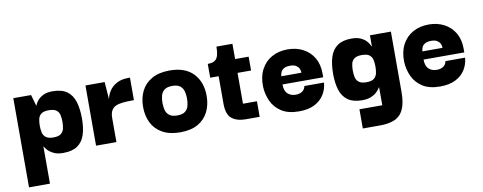

<svg xmlns="http://www.w3.org/2000/svg" viewBox="-62 -810 3272 1300"><g transform="rotate(-10 1574.5 -160.0)"><path d="M318 10Q282 10 258.5 0Q235 -10 221 -23Q207 -36 201 -46Q195 -56 195 -56H193V199H49V-414H171L193 -338H195Q195 -338 200 -349.5Q205 -361 218.5 -376Q232 -391 256 -402.5Q280 -414 318 -414Q381 -414 417 -388Q453 -362 468 -313.5Q483 -265 483 -198Q483 -132 467.5 -85.5Q452 -39 416 -14.5Q380 10 318 10ZM271 -105Q307 -105 323.5 -118.5Q340 -132 344.5 -153.5Q349 -175 349 -199Q349 -223 344.5 -244.5Q340 -266 323.5 -279Q307 -292 271 -292Q236 -292 219 -279Q202 -266 197.5 -244.5Q193 -223 193 -199Q193 -175 197.5 -153.5Q202 -132 219 -118.5Q236 -105 271 -105Z M545 0V-414H677L686 -293L685 -203V0ZM685 -165 682 -258Q681 -276 687.5 -302.5Q694 -329 711.5 -354.5Q729 -380 761 -397Q793 -414 842 -414H851V-259H841Q804 -259 774.5 -256Q745 -253 725.5 -244Q706 -235 695.5 -216Q685 -197 685 -165Z M1123 10Q1050 10 1001 -17.5Q952 -45 928 -93Q904 -141 904 -202Q904 -264 928 -312Q952 -360 1001 -387.5Q1050 -415 1123 -415Q1230 -415 1285.5 -356.5Q1341 -298 1341 -202Q1341 -142 1317.5 -94Q1294 -46 1246 -18Q1198 10 1123 10ZM1123 -106Q1160 -106 1178 -121Q1196 -136 1201.5 -159.5Q1207 -183 1207 -207Q1207 -232 1201.5 -255Q1196 -278 1178 -293.5Q1160 -309 1123 -309Q1086 -309 1067.5 -293.5Q1049 -278 1043.5 -255Q1038 -232 1038 -207Q1038 -183 1043.5 -159.5Q1049 -136 1067.5 -121Q1086 -106 1123 -106Z M1574 0Q1514 0 1479 -28Q1444 -56 1444 -130V-332H1574V-107H1670V0ZM1386 -319V-414Q1404 -414 1418 -417.5Q1432 -421 1442.5 -431.5Q1453 -442 1458.5 -463Q1464 -484 1464 -519H1574V-414H1667V-319Z M1940 10Q1865 10 1819 -20Q1773 -50 1751.5 -97.5Q1730 -145 1728 -197Q1726 -265 1752 -314.5Q1778 -364 1825.5 -390.5Q1873 -417 1935 -417Q1994 -417 2040.5 -392.5Q2087 -368 2113.5 -323Q2140 -278 2140 -215Q2140 -215 2140 -204.5Q2140 -194 2140 -189H1860Q1860 -145 1881.5 -125Q1903 -105 1937 -105Q1966 -105 1983.5 -118.5Q2001 -132 2004 -153H2139Q2136 -109 2113 -71.5Q2090 -34 2047 -12Q2004 10 1940 10ZM1862 -245H2000Q2000 -245 1999.5 -254Q1999 -263 1993 -275Q1987 -287 1973 -296Q1959 -305 1932 -305Q1905 -305 1890 -296Q1875 -287 1869.5 -275Q1864 -263 1863 -254Q1862 -245 1862 -245Z M2344 199V67H2501V-56H2499Q2499 -56 2492.5 -46Q2486 -36 2472 -23Q2458 -10 2434 0Q2410 10 2374 10Q2312 10 2276 -15.5Q2240 -41 2225 -88Q2210 -135 2210 -199Q2210 -268 2225.5 -316Q2241 -364 2277 -389Q2313 -414 2374 -414Q2412 -414 2436.5 -402.5Q2461 -391 2474.5 -376Q2488 -361 2493.5 -349.5Q2499 -338 2499 -338H2501V-414H2645V0Q2645 77 2624.5 120.5Q2604 164 2563.5 181.5Q2523 199 2463 199ZM2423 -105Q2459 -105 2475.5 -118.5Q2492 -132 2496.5 -153.5Q2501 -175 2501 -199Q2501 -223 2496.5 -244.5Q2492 -266 2475.5 -279Q2459 -292 2423 -292Q2388 -292 2371 -279Q2354 -266 2349.5 -244.5Q2345 -223 2345 -199Q2345 -175 2349.5 -153.5Q2354 -132 2371 -118.5Q2388 -105 2423 -105Z M2910 10Q2835 10 2789 -20Q2743 -50 2721.5 -97.5Q2700 -145 2698 -197Q2696 -265 2722 -314.5Q2748 -364 2795.5 -390.5Q2843 -417 2905 -417Q2964 -417 3010.5 -392.5Q3057 -368 3083.5 -323Q3110 -278 3110 -215Q3110 -215 3110 -204.5Q3110 -194 3110 -189H2830Q2830 -145 2851.5 -125Q2873 -105 2907 -105Q2936 -105 2953.5 -118.5Q2971 -132 2974 -153H3109Q3106 -109 3083 -71.5Q3060 -34 3017 -12Q2974 10 2910 10ZM2832 -245H2970Q2970 -245 2969.5 -254Q2969 -263 2963 -275Q2957 -287 2943 -296Q2929 -305 2902 -305Q2875 -305 2860 -296Q2845 -287 2839.5 -275Q2834 -263 2833 -254Q2832 -245 2832 -245Z"/></g></svg>

Font: Darker Grotesque Light Black
Style: Regular
Weight: 900
Version: Version 1.000;gftools[0.9.28]